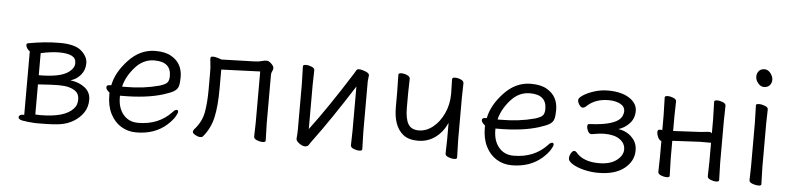

<svg xmlns="http://www.w3.org/2000/svg" viewBox="-44 -924 4808 1168"><g transform="rotate(5 2360.0 -340.0)"><path d="M189 -37 219 -36Q368 -36 420 -94Q441 -116 441 -150Q441 -184 420 -200Q386 -227 319 -227H309Q276 -227 189 -221ZM189 -412V-277Q321 -277 370 -314Q404 -339 404 -369.5Q404 -400 377.5 -413Q351 -426 302 -426Q253 -426 189 -412ZM192 15Q144 12 116.5 7Q89 2 89 -12Q89 -19 95.5 -24Q102 -29 113 -29H122V-417Q113 -422 105.5 -433Q98 -444 98 -454Q98 -464 108 -465Q208 -484 300.5 -484Q393 -484 432 -449.5Q471 -415 471 -374.5Q471 -334 446.5 -304Q422 -274 384 -263Q438 -256 473 -228Q508 -200 508 -155Q508 -110 485.5 -76.5Q463 -43 427 -21Q391 1 347.5 8Q304 15 220 15Z M720 -252Q832 -252 927 -278Q963 -289 973.5 -302Q984 -315 984 -341Q984 -428 883 -428Q814 -428 764 -370.5Q714 -313 700 -252ZM624 -254 634 -255Q649 -334 720 -410Q791 -486 884 -486Q946 -486 982 -464Q1050 -425 1050 -340Q1050 -306 1044.5 -286Q1039 -266 1019 -253.5Q999 -241 954 -227Q854 -196 705 -196H692V-186Q692 -121 725.5 -81Q759 -41 816 -41Q942 -41 1020 -125Q1033 -140 1043 -140Q1053 -140 1053 -129.5Q1053 -119 1038.5 -96Q1024 -73 994 -46Q921 18 809 18Q758 18 716.5 -7.5Q675 -33 651 -81Q627 -129 627 -195V-209Q605 -226 605 -240Q605 -254 624 -254Z M1596 -107 1599 -1Q1599 9 1581.5 9Q1564 9 1545.5 1.5Q1527 -6 1527 -19Q1527 -27 1527.5 -45Q1528 -63 1528.5 -81Q1529 -99 1529 -107V-417L1292 -408V-291Q1292 -185 1276.5 -115.5Q1261 -46 1216 7Q1212 12 1199 12Q1186 12 1169.5 2.5Q1153 -7 1153 -15Q1153 -23 1158 -30Q1204 -80 1215 -139.5Q1226 -199 1226 -281V-387Q1226 -417 1223 -438Q1220 -459 1220 -466.5Q1220 -474 1222 -478Q1225 -482 1236.5 -482Q1248 -482 1267.5 -476Q1287 -470 1288 -469L1490 -475Q1516 -476 1532.5 -481Q1549 -486 1562.5 -486Q1576 -486 1591.5 -471Q1607 -456 1607 -445Q1607 -434 1601.5 -424.5Q1596 -415 1596 -402Z M2118 -18 2120 -106V-377Q1986 -166 1881 -25Q1871 -12 1863.5 0.5Q1856 13 1840 13Q1824 13 1804.5 -1Q1785 -15 1785 -29V-31Q1788 -58 1788 -86V-364L1785 -471Q1785 -481 1802.5 -481Q1820 -481 1838 -473.5Q1856 -466 1856 -453L1854 -364V-94Q1958 -231 2100 -456Q2105 -464 2110 -473.5Q2115 -483 2126.5 -483Q2138 -483 2153 -478Q2190 -467 2190 -452L2186 -415V-106L2189 0Q2189 10 2171.5 10Q2154 10 2136 2.5Q2118 -5 2118 -18Z M2696 -18 2698 -106V-205Q2670 -145 2624.5 -113Q2579 -81 2521 -81Q2463 -81 2430 -108Q2370 -157 2370 -271V-364L2368 -470Q2368 -481 2386 -481Q2404 -481 2421.5 -473Q2439 -465 2439 -452L2437 -364V-275Q2437 -208 2456 -176Q2475 -144 2520.5 -144Q2566 -144 2606.5 -176Q2647 -208 2672.5 -263Q2698 -318 2698 -385L2696 -463V-473Q2696 -483 2713.5 -483Q2731 -483 2749 -475Q2767 -467 2767 -454L2765 -365V-106L2768 0Q2768 10 2750.5 10Q2733 10 2714.5 2.5Q2696 -5 2696 -18Z M3013 -252Q3125 -252 3220 -278Q3256 -289 3266.5 -302Q3277 -315 3277 -341Q3277 -428 3176 -428Q3107 -428 3057 -370.5Q3007 -313 2993 -252ZM2917 -254 2927 -255Q2942 -334 3013 -410Q3084 -486 3177 -486Q3239 -486 3275 -464Q3343 -425 3343 -340Q3343 -306 3337.5 -286Q3332 -266 3312 -253.5Q3292 -241 3247 -227Q3147 -196 2998 -196H2985V-186Q2985 -121 3018.5 -81Q3052 -41 3109 -41Q3235 -41 3313 -125Q3326 -140 3336 -140Q3346 -140 3346 -129.5Q3346 -119 3331.5 -96Q3317 -73 3287 -46Q3214 18 3102 18Q3051 18 3009.5 -7.5Q2968 -33 2944 -81Q2920 -129 2920 -195V-209Q2898 -226 2898 -240Q2898 -254 2917 -254Z M3648 -222Q3620 -222 3571 -213H3569Q3556 -213 3548 -228.5Q3540 -244 3540 -258.5Q3540 -273 3551 -273Q3725 -280 3750 -342Q3756 -357 3756 -368Q3756 -398 3727 -413Q3698 -428 3656 -428Q3574 -428 3523 -379Q3513 -369 3502 -369Q3491 -369 3481 -384.5Q3471 -400 3471 -413Q3471 -426 3498 -443.5Q3525 -461 3565.5 -473.5Q3606 -486 3647 -486Q3730 -486 3778 -454.5Q3826 -423 3826 -377Q3826 -331 3797 -300Q3768 -269 3730 -258Q3793 -249 3828 -200Q3846 -174 3846 -137Q3846 -72 3789.5 -27Q3733 18 3630 18Q3586 18 3543.5 7.5Q3501 -3 3473.5 -20Q3446 -37 3446 -54Q3446 -71 3455.5 -86.5Q3465 -102 3474 -102Q3483 -102 3488 -96Q3532 -41 3630 -41Q3698 -41 3737 -70.5Q3776 -100 3776 -137Q3776 -174 3743 -198Q3710 -222 3648 -222Z M4297 -20 4299 -108V-224H4230L4076 -216L4063 -215V-108L4066 -2Q4066 8 4048.5 8Q4031 8 4013 0.5Q3995 -7 3995 -20L3997 -108V-208Q3985 -211 3976.5 -228Q3968 -245 3968 -260.5Q3968 -276 3981 -276H3997V-367L3994 -474Q3994 -484 4011.5 -484Q4029 -484 4047 -476.5Q4065 -469 4065 -456L4063 -367V-275Q4066 -276 4070 -276H4075L4229 -284Q4244 -285 4258.5 -287Q4273 -289 4282.5 -289Q4292 -289 4299 -282V-367L4296 -474Q4296 -484 4313.5 -484Q4331 -484 4349 -476.5Q4367 -469 4367 -456L4365 -367V-108L4368 -2Q4368 8 4350.5 8Q4333 8 4315 0.5Q4297 -7 4297 -20Z M4584.5 -698Q4606 -698 4621.5 -678Q4637 -658 4637 -637.5Q4637 -617 4624 -603.5Q4611 -590 4590 -590Q4569 -590 4553.5 -609.5Q4538 -629 4538 -649.5Q4538 -670 4550.5 -684Q4563 -698 4584.5 -698ZM4552 -17 4554 -105V-368L4551 -475Q4551 -484 4569 -484Q4587 -484 4606 -476.5Q4625 -469 4625 -457L4623 -368V-105L4626 1Q4626 10 4608.5 10Q4591 10 4571.5 2.5Q4552 -5 4552 -17Z"/></g></svg>

Font: LXGW WenKai Lite
Style: Regular
Weight: 400
Designer: LXGW / Fontworks Inc.
Foundry: LXGW / Fontworks Inc.
Version: Version 1.511; March 25, 2025